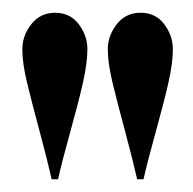

<svg xmlns="http://www.w3.org/2000/svg" viewBox="-20 -732 302 301"><path d="M205 -451H195Q188 -482 176 -526.5Q164 -571 156.5 -602Q149 -633 149 -654.5Q149 -676 163 -694Q177 -712 200.5 -712Q224 -712 237.5 -694Q251 -676 251 -655Q251 -634 244.5 -604.5Q238 -575 224.5 -526.5Q211 -478 205 -451ZM71 -451H61Q54 -482 42 -526.5Q30 -571 22.5 -602Q15 -633 15 -654.5Q15 -676 29 -694Q43 -712 66.5 -712Q90 -712 103.5 -694Q117 -676 117 -655Q117 -634 110.5 -604.5Q104 -575 90.5 -526.5Q77 -478 71 -451Z"/></svg>

Font: Rozha One
Style: Regular
Weight: 400
Designer: Tim Donaldson, Indian Type Foundry
Foundry: Indian Type Foundry
Version: Version 1.301;PS 1.0;hotconv 1.0.78;makeotf.lib2.5.61930; tt